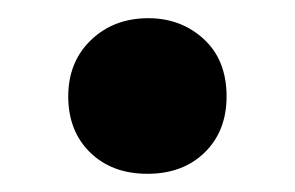

<svg xmlns="http://www.w3.org/2000/svg" viewBox="-20 -463 324 211"><path d="M142 -272Q103 -272 79 -295.5Q55 -319 55 -357Q55 -395 80 -419Q105 -443 143 -443Q179 -443 204 -420Q229 -397 229 -357Q229 -319 205 -295.5Q181 -272 142 -272Z"/></svg>

Font: Onest
Style: Bold
Weight: 700
Designer: Dmitri Voloshin, Andrey Kudryavtsev
Foundry: Dmitri Voloshin, Andrey Kudryavtsev
Version: Version 1.000;gftools[0.9.33]